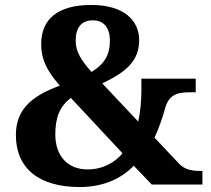

<svg xmlns="http://www.w3.org/2000/svg" viewBox="-20 -744 850 774"><path d="M302 10C401 10 474 -28 519 -76L592 0H796V-55H787C754 -55 726 -60 703 -83L603 -189C622 -231 636 -272 646 -309C663 -370 707 -372 752 -372H769V-427H550V-382C550 -340 546 -290 537 -254L392 -408C493 -455 541 -502 541 -582C541 -659 483 -724 348 -724C212 -724 146 -666 146 -567C146 -506 167 -461 221 -399C130 -364 44 -318 44 -200C44 -65 137 10 302 10ZM349 -454C308 -500 285 -535 285 -580C285 -632 308 -662 354 -662C400 -662 423 -630 423 -581C423 -522 401 -486 349 -454ZM333 -61C254 -61 203 -114 203 -202C203 -267 219 -315 266 -349L474 -126C444 -90 396 -61 333 -61Z"/></svg>

Font: Noto Serif Hentaigana Bold
Style: Regular
Weight: 700
Designer: Kazuhiro Yamada
Foundry: nipponia
Version: Version 1.000